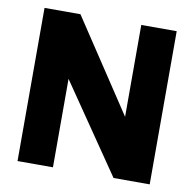

<svg xmlns="http://www.w3.org/2000/svg" viewBox="-73 -701 783 774"><g transform="rotate(10 318.5 -313.5)"><path d="M589 -627V0H441L193 -362V0H48V-627H195L444 -251V-627Z"/></g></svg>

Font: Blinker
Style: Bold
Weight: 700
Designer: Juergen Huber
Foundry: supertype
Version: Version 1.015;PS 1.15;hotconv 1.0.88;makeotf.lib2.5.647800; 